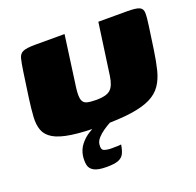

<svg xmlns="http://www.w3.org/2000/svg" viewBox="-116 -583 917 897"><g transform="rotate(-20 342.0 -134.5)"><path d="M661 -250Q653 -194 642.5 -152Q632 -110 611.5 -80.5Q591 -51 554.5 -33Q518 -15 459.5 -6.5Q401 2 312 2Q220 2 162.5 -6.5Q105 -15 74.5 -33Q44 -51 33.5 -79Q23 -107 25.5 -146Q28 -185 35 -236L53 -362Q59 -403 64.5 -424Q70 -445 88 -452.5Q106 -460 149 -460H294L259 -205Q254 -165 259.5 -147Q265 -129 283 -124.5Q301 -120 330 -120Q378 -120 398.5 -137.5Q419 -155 426 -203L462 -460H605Q649 -460 665.5 -452.5Q682 -445 682.5 -424Q683 -403 677 -362ZM268 191Q225 191 205 180Q185 169 181 149.5Q177 130 180 105Q185 73 203.5 50Q222 27 245 12.5Q268 -2 286 -10H376Q367 -7 350.5 2Q334 11 316.5 23Q299 35 286 49.5Q273 64 271 79Q267 106 281.5 111.5Q296 117 318 117Q343 117 352 116.5Q361 116 362.5 115.5Q364 115 366 115Q362 141 354 158Q346 175 326.5 183Q307 191 268 191Z"/></g></svg>

Font: Genos Thin Black
Style: Italic
Weight: 900
Italic angle: -8°
Version: Version 1.010